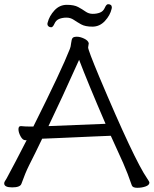

<svg xmlns="http://www.w3.org/2000/svg" viewBox="-21 -886 732 915"><path d="M482 -296Q397 -493 356 -601Q273 -416 210 -285ZM-1 -12Q-1 -18 3 -23.5Q7 -29 11 -36.5Q15 -44 24.5 -62Q34 -80 53.5 -116.5Q73 -153 106 -218H99Q87 -218 77 -236.5Q67 -255 67 -270Q67 -285 78 -285H80Q98 -283 119 -283H138Q273 -553 312 -653Q316 -662 318 -680.5Q320 -699 325 -705Q330 -711 345.5 -711Q361 -711 380 -702Q399 -693 402 -680L399 -660Q399 -647 452 -520Q619 -124 680 -36Q691 -20 691 -16Q691 -4 673 2.5Q655 9 633 9Q611 9 607 -3Q588 -59 566 -109L507 -239L484 -238Q460 -237 423 -235.5Q386 -234 344.5 -232Q303 -230 265.5 -228.5Q228 -227 204.5 -226Q181 -225 180 -225Q164 -191 148 -159L118 -99Q99 -61 81 -10Q75 7 37 7Q-1 7 -1 -12ZM511 -844Q504 -813 479 -786Q454 -759 419.5 -759Q385 -759 365.5 -770Q346 -781 330.5 -791.5Q315 -802 296 -802Q277 -802 261.5 -796Q246 -790 238.5 -773Q231 -756 223 -756Q215 -756 210 -760.5Q205 -765 205 -770.5Q205 -776 206 -778Q214 -810 238.5 -836.5Q263 -863 297.5 -863Q332 -863 351.5 -852.5Q371 -842 386.5 -831Q402 -820 421 -820Q440 -820 455.5 -826Q471 -832 478.5 -849Q486 -866 494 -866Q512 -866 512 -850Q512 -846 511 -844Z"/></svg>

Font: ToneOZ-Pinyin-WenKai-Regular
Style: Regular
Weight: 400
Designer: Fontworks Inc.
Foundry: ToneOZ
Version: Version 0.240331